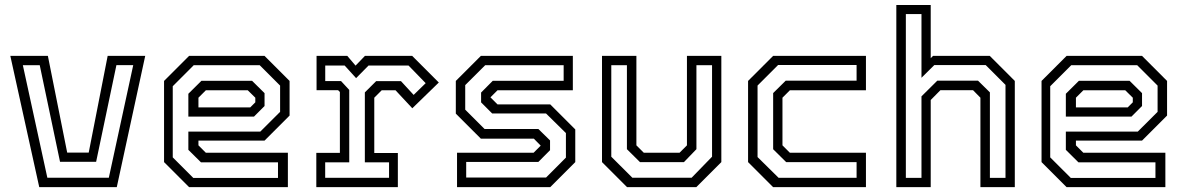

<svg xmlns="http://www.w3.org/2000/svg" viewBox="-20 -770 4877 790"><path d="M141.5 0 22.5 -540H177L256.5 -142H345L423 -540H577.5L460.5 0ZM174.8 -38.8H427.8L528.2 -502H459L375.5 -104.2H227L143.5 -501.8H74Z M1068.5 -540 1171.5 -437V-294.5L1068.5 -191.5H796.5V-172L827 -141.5H1164.5V0H758L655 -103V-437L758 -540ZM1017.2 -437.5 1068.5 -386.8V-333.8L1025 -290.2H755V-384.2L808.8 -437.5ZM1048.5 -501.8H777.2L690.8 -415.2V-122.5L775.2 -38H1123.8V-102.2H806.8L755 -153.5V-228.5H1051L1132.5 -309.8V-417.8ZM999.5 -398.5H827L796.5 -368V-328H1009.5L1030.5 -349V-368Z M1281.5 0V-141H1378.5V-391.5L1371 -399H1282.5V-540H1409L1443 -500L1481.5 -540H1676L1785.5 -430.5L1676.5 -324.5L1607.5 -398.5H1550.5L1520 -368V-140.5H1617V0ZM1318 -38.5H1580.8V-102.2H1481.2V-389.8L1527.8 -436.2H1629.8L1682 -379.5L1731.5 -427.8L1660.8 -500.5H1496.5L1445.2 -448.5L1398 -500.5H1318.2V-436.5H1383.2L1417 -400V-102.2H1318Z M1860.5 0V-141.5H2175.5L2206 -172V-169.5L2176.5 -199.5H1958.5L1855.5 -302.5V-437L1958.5 -540H2337V-398.5H2027L1996.5 -368V-371L2027 -340.5H2244L2347 -237.5V-103L2244 0ZM1898.2 -39.5H2226.8L2308.5 -121.5V-222.5L2226.5 -303.2H2005L1959.5 -348.8V-389.2L2007.5 -437.5H2299.2V-501.8H1976.5L1894.2 -419.8V-318.8L1973.8 -239.2H2195.2L2243.2 -192.2V-152L2195.2 -103.8H1898.2Z M2560 0 2457 -103V-540H2598.5V-172L2629 -141.5H2776L2806.5 -172V-540H2948V-103L2845 0ZM2581.8 -38.8H2825.8L2909.8 -125.2V-501.8H2845.5V-156.2L2794.2 -103H2613.2L2559.5 -156.2V-501.8H2495.2V-125.2Z M3161 0 3058 -103V-437L3161 -540H3543V-398.5H3230L3199.5 -368V-172L3230 -141.5H3543V0ZM3183.5 -38.5H3504.5V-102.8H3215L3161.2 -156V-387L3213 -438.2H3504.5V-502.5H3181.5L3097 -418V-123.8Z M3668 0V-749.5H3809.5V-530.5L3819 -540H4052.5L4155.5 -437V0H4014V-368L3983.5 -399H3849.5L3809.5 -358.5V0ZM3707.2 -38.2H3771.5V-373.5L3836.5 -438H4004.2L4053 -390V-38.2H4117.2V-420.8L4035.8 -502.2H3824.2L3771.5 -450V-712H3707.2Z M4679 -540 4782 -437V-294.5L4679 -191.5H4407V-172L4437.5 -141.5H4775V0H4368.5L4265.5 -103V-437L4368.5 -540ZM4627.8 -437.5 4679 -386.8V-333.8L4635.5 -290.2H4365.5V-384.2L4419.2 -437.5ZM4659 -501.8H4387.8L4301.2 -415.2V-122.5L4385.8 -38H4734.2V-102.2H4417.2L4365.5 -153.5V-228.5H4661.5L4743 -309.8V-417.8ZM4610 -398.5H4437.5L4407 -368V-328H4620L4641 -349V-368Z"/></svg>

Font: Tourney Thin
Style: Regular
Weight: 100
Designer: Tyler Finck
Foundry: Etcetera Type Co
Version: Version 1.015